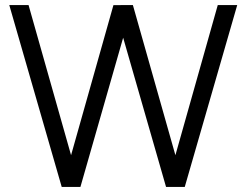

<svg xmlns="http://www.w3.org/2000/svg" viewBox="-20 -740 976 760"><path d="M16.7 -720H93L261.3 -125.7L429 -719.7L506 -720L674.3 -125.7L842 -720H919L711.3 0H637.3L467.5 -590.7L298.3 0H224.3Z"/></svg>

Font: Tap Sans
Style: Regular
Weight: 400
Designer: Tap Payments
Foundry: Tap Payments
Version: Version 1.001;Glyphs 3.1.2 (3151)